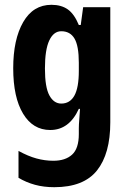

<svg xmlns="http://www.w3.org/2000/svg" viewBox="-20 -531 534 799"><path d="M206 248Q162 248 125.5 238Q89 228 57 209V97Q97 119 132 128.5Q167 138 202 138Q252 138 280 112.5Q308 87 308 27V3Q308 -12 310 -35.5Q312 -59 313 -78H308Q268 10 189 10Q117 10 76 -58Q35 -126 35 -247Q35 -367 76.5 -439Q118 -511 194 -511Q235 -511 262 -492Q289 -473 308 -427H316L326 -501H439V-22Q439 109 383.5 178.5Q328 248 206 248ZM235 -100Q271 -100 289.5 -133Q308 -166 308 -236V-270Q308 -340 290 -370.5Q272 -401 235 -401Q203 -401 185 -362.5Q167 -324 167 -246Q167 -168 185.5 -134Q204 -100 235 -100Z"/></svg>

Font: Noto Sans Armenian ExtraCondensed
Style: Bold
Weight: 700
Width: 2
Designer: Monotype Design Team
Foundry: Monotype Imaging Inc.
Version: Version 2.008; ttfautohint (v1.8.4.7-5d5b)